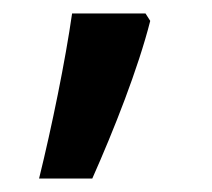

<svg xmlns="http://www.w3.org/2000/svg" viewBox="-20 -136 314 285"><path d="M203 -105 196 -116H87C77 -46 57 52 38 129H117C149 57 185 -34 203 -105Z"/></svg>

Font: Noto Sans Lisu Medium
Style: Regular
Weight: 500
Designer: Monotype Design Team. David Williams.
Foundry: Monotype Imaging Inc.
Version: Version 2.102